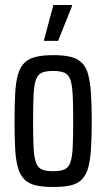

<svg xmlns="http://www.w3.org/2000/svg" viewBox="-20 -738 423 766"><path d="M193 8Q151 8 122.5 1.5Q94 -5 77 -22.5Q60 -40 51.5 -69.5Q43 -99 40.5 -144.5Q38 -190 38 -255Q38 -319 40.5 -364.5Q43 -410 51.5 -440Q60 -470 77 -487Q94 -504 122.5 -511Q151 -518 193 -518Q235 -518 262.5 -511Q290 -504 307 -487Q324 -470 332 -440Q340 -410 343 -364.5Q346 -319 346 -255Q346 -190 343 -144.5Q340 -99 332 -69.5Q324 -40 307 -22.5Q290 -5 262.5 1.5Q235 8 193 8ZM192 -55Q221 -55 237 -62Q253 -69 260.5 -89.5Q268 -110 270 -150Q272 -190 272 -255Q272 -320 270 -360Q268 -400 260.5 -420.5Q253 -441 236.5 -448Q220 -455 192 -455Q163 -455 147 -448Q131 -441 123.5 -420.5Q116 -400 114 -360Q112 -320 112 -255Q112 -189 114 -149.5Q116 -110 123.5 -89.5Q131 -69 147 -62Q163 -55 192 -55ZM156 -575V-580L193 -718H267V-713L212 -575Z"/></svg>

Font: Saira ExtraCondensed Medium
Style: Regular
Weight: 500
Width: 2
Designer: Hector Gatti with collaboration of the Omnibus-Type team
Foundry: Omnibus-Type
Version: Version 1.101